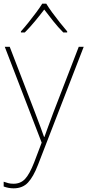

<svg xmlns="http://www.w3.org/2000/svg" viewBox="-26 -783 476 1046"><path d="M0 -528H27L164 -172Q182 -124 194.5 -91Q207 -58 214 -37H216Q224 -59 235.5 -91Q247 -123 264 -168L403 -528H430L181 115Q156 180 126.5 211.5Q97 243 48 243Q21 243 -6 233V207Q8 212 20 215Q32 218 48 218Q86 218 110.5 192Q135 166 160 102L201 -6ZM226 -763Q238 -743 258 -715.5Q278 -688 300 -660.5Q322 -633 340 -612V-606H319Q291 -634 263.5 -668.5Q236 -703 215 -731Q194 -703 165.5 -668.5Q137 -634 109 -606H88V-612Q107 -633 129 -660.5Q151 -688 171.5 -715.5Q192 -743 204 -763Z"/></svg>

Font: Noto Sans Khmer UI Thin
Style: Regular
Weight: 100
Designer: Danh Hong and the Monotype Design Team
Foundry: Monotype Imaging Inc.
Version: Version 2.002; ttfautohint (v1.8.4.7-5d5b)